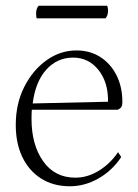

<svg xmlns="http://www.w3.org/2000/svg" viewBox="-20 -638 483 670"><path d="M224 12Q166 12 123.5 -15Q81 -42 58 -90Q35 -138 35 -202Q35 -276 64.5 -334.5Q94 -393 142 -427.5Q190 -462 247 -462Q294 -462 330 -439Q366 -416 386.5 -375.5Q407 -335 407 -282Q407 -266 400 -260.5Q393 -255 389 -255H91Q90 -240 90 -223Q90 -133 130.5 -75.5Q171 -18 243 -18Q285 -18 324.5 -42Q364 -66 392 -107L403 -90Q372 -43 324 -15.5Q276 12 224 12ZM235 -437Q180 -437 142 -395.5Q104 -354 94 -277L357 -283Q358 -351 323.5 -394Q289 -437 235 -437ZM348 -574H108Q106 -580 106 -590Q106 -609 115 -618H354Q357 -611 357 -602Q357 -583 348 -574Z"/></svg>

Font: Petrona ExtraLight
Style: Regular
Weight: 200
Designer: Ringo R. Seeber
Foundry: Ringo R. Seeber
Version: Version 2.001; ttfautohint (v1.8.3)